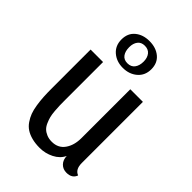

<svg xmlns="http://www.w3.org/2000/svg" viewBox="-226 -847 967 967"><g transform="rotate(45 257.5 -364.0)"><path d="M252.9 -559.1Q208 -559.1 177.5 -585.4Q147 -611.8 147 -655.8Q147 -700.2 177 -725.1Q207 -750 252.9 -750Q299.8 -750 329.8 -725.1Q359.9 -700.2 359.9 -655.8Q359.9 -611.8 329.1 -585.4Q298.3 -559.1 252.9 -559.1ZM252.9 -591.8Q278.8 -591.8 292 -609.4Q305.2 -627 305.2 -655.8Q305.2 -683.1 291.7 -700Q278.3 -716.8 252.9 -716.8Q228 -716.8 215.1 -700Q202.1 -683.1 202.1 -655.8Q202.1 -627 214.8 -609.4Q227.5 -591.8 252.9 -591.8ZM445.8 -74.2Q445.8 -28.8 477.1 -17.1Q465.8 15.1 425.8 15.1Q400.4 15.1 384 -1.7Q367.7 -18.6 367.2 -45.9Q352.1 -13.7 316.7 4.2Q281.2 22 242.2 22Q210.4 22 185.5 15.4Q160.6 8.8 143.1 -2.7Q125.5 -14.2 112.8 -32.7Q100.1 -51.3 92.5 -71.3Q85 -91.3 80.6 -119.4Q76.2 -147.5 74.7 -174.1Q73.2 -200.7 73.2 -235.8V-509.8H162.1V-241.2Q162.1 -216.8 162.4 -202.4Q162.6 -188 164.6 -164.3Q166.5 -140.6 170.2 -126.2Q173.8 -111.8 181.4 -94.2Q189 -76.7 199.5 -66.7Q210 -56.6 226.1 -49.8Q242.2 -43 263.2 -43Q308.1 -43 332 -76.7Q356 -110.4 356 -162.1V-509.8H445.8Z"/></g></svg>

Font: Sansita Light
Style: Regular
Weight: 300
Designer: Pablo Cosgaya
Foundry: Omnibus-Type
Version: Version 1.006;hotconv 1.0.109;makeotfexe 2.5.65596